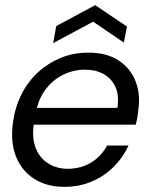

<svg xmlns="http://www.w3.org/2000/svg" viewBox="-20 -712 576 744"><path d="M229 12Q161 12 112.5 -19Q64 -50 42 -105.5Q20 -161 30 -236Q38 -296 63 -346Q88 -396 127.5 -432Q167 -468 216 -488Q265 -508 323 -508Q394 -508 440 -477.5Q486 -447 505.5 -396.5Q525 -346 516 -287Q515 -274 512.5 -259Q510 -244 506 -229H92L103 -294H435Q442 -342 427.5 -374.5Q413 -407 382.5 -424.5Q352 -442 309 -442Q266 -442 226 -423Q186 -404 157 -366Q128 -328 118 -271L113 -243Q102 -183 117 -142Q132 -101 165.5 -79.5Q199 -58 242 -58Q294 -58 333.5 -82.5Q373 -107 395 -148H478Q457 -102 421 -66Q385 -30 336.5 -9Q288 12 229 12ZM186 -545 198 -611 349 -692 472 -609 460 -547 341 -628Z"/></svg>

Font: DM Sans 36pt
Style: Italic
Weight: 400
Italic angle: -10°
Designer: Colophon Foundry, Jonny Pinhorn
Foundry: Colophon Foundry
Version: Version 4.004;gftools[0.9.30]